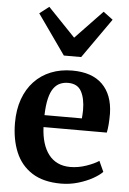

<svg xmlns="http://www.w3.org/2000/svg" viewBox="-60 -928 660 982"><g transform="rotate(5 270.5 -436.5)"><path d="M290.7 11Q199.6 11 141.8 -26Q84 -63 56.8 -128.4Q29.5 -193.8 29.5 -278.5Q29.5 -346.7 48.9 -400.7Q68.4 -454.7 104 -492.4Q139.6 -530.2 189.1 -550.1Q238.6 -570 298.7 -570Q400.1 -570 453.6 -517.1Q507 -464.2 509.4 -368.3Q509.4 -335.8 507.5 -311.7Q505.6 -287.6 501.6 -269.3H176.8Q178.7 -224.7 189.4 -189.3Q200.2 -153.8 219.5 -128.9Q238.7 -104 266.5 -91Q294.2 -77.9 330.6 -77.9Q371.4 -77.9 412.7 -92.2Q453.9 -106.4 476.6 -122L501.4 -67.7Q485.3 -50.4 452.8 -32.2Q420.3 -14 378 -1.5Q335.8 11 290.7 11ZM176.4 -330.6H368.4Q369.2 -340.5 369.9 -351.6Q370.7 -362.7 370.7 -372.8Q370.7 -432.5 351 -468.9Q331.4 -505.4 282.4 -505.4Q260.5 -505.4 241.9 -497.4Q223.3 -489.5 209 -470.2Q194.8 -451 186.4 -417Q178 -383 176.4 -330.6ZM248.4 -642.8 104.4 -847 152.8 -884.5 292.9 -738.4 431.8 -883.7 481 -847 337.4 -642.8Z"/></g></svg>

Font: Merriweather Light
Style: Regular
Weight: 300
Designer: Eben Sorkin
Foundry: Eben Sorkin
Version: Version 2.100